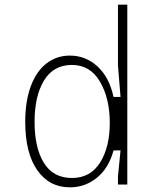

<svg xmlns="http://www.w3.org/2000/svg" viewBox="-20 -790 640 822"><path d="M525 0H485V-34L496 -146H466Q446 -71 395.5 -29.5Q345 12 279 12Q191 12 139.5 -61.5Q88 -135 88 -268Q88 -356 111.5 -420Q135 -484 178.5 -518Q222 -552 279 -552Q347 -552 397.5 -505.5Q448 -459 466 -375H496L485 -510V-770H525ZM450 -264Q450 -369 408 -440.5Q366 -512 288 -512Q209 -512 168.5 -445.5Q128 -379 128 -268Q128 -157 168 -92.5Q208 -28 288 -28Q367 -28 408.5 -94Q450 -160 450 -264Z"/></svg>

Font: Fliege Mono Thin
Style: Regular
Weight: 100
Version: Version 0.020;Glyphs 3.3 (3306)